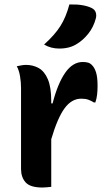

<svg xmlns="http://www.w3.org/2000/svg" viewBox="-20 -834 490 858"><path d="M209 1Q197 2 188.5 3Q180 4 170 4Q115 4 94.5 -19Q74 -42 74 -79V-441Q74 -467 69.5 -493.5Q65 -520 55 -538Q65 -540 75.5 -542Q86 -544 96 -544Q128 -544 153.5 -529.5Q179 -515 194 -479.5Q209 -444 209 -382V-372H215Q238 -461 271.5 -509Q305 -557 350 -557Q364 -557 374 -554Q384 -551 392 -542Q403 -531 409.5 -509.5Q416 -488 416 -450Q416 -430 414 -411.5Q412 -393 406 -376H400Q387 -384 374.5 -388.5Q362 -393 343 -393Q300 -393 268.5 -350Q237 -307 209 -212ZM290 -814Q353 -816 390 -798Q404 -791 408 -778Q412 -765 408 -751Q398 -713 375 -684Q352 -655 324 -638Q292 -617 245 -617Q207 -617 177 -635Q224 -677 249.5 -717Q275 -757 290 -814Z"/></svg>

Font: Recursive Sn Csl St
Style: Bold
Weight: 700
Version: Version 1.079;hotconv 1.0.112;makeotfexe 2.5.65598; ttfautoh